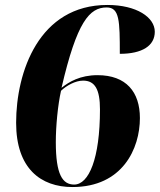

<svg xmlns="http://www.w3.org/2000/svg" viewBox="-20 -744 644 774"><path d="M272 10C474 10 544 -145 544 -268C544 -373 489 -441 373 -441C303 -441 258 -414 228 -390C290 -657 341 -714 410 -714C462 -714 463 -660 463 -527C554 -527 604 -560 604 -616C604 -674 531 -724 413 -724C137 -724 45 -454 45 -249C45 -65 144 10 272 10ZM279 0C232 0 205 -40 205 -171C205 -235 213 -320 226 -378C248 -399 284 -419 315 -419C363 -419 383 -383 383 -303C383 -104 338 0 279 0Z"/></svg>

Font: Noto Serif Display ExtraBold
Style: Italic
Weight: 800
Italic angle: -12°
Designer: Monotype Design Team
Foundry: Monotype Imaging Inc.
Version: Version 2.009